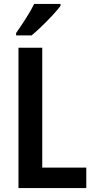

<svg xmlns="http://www.w3.org/2000/svg" viewBox="-20 -957 479 977"><path d="M74 0V-714H195V-104H419V0ZM288 -927Q274 -908 248 -880Q222 -852 193 -824Q164 -796 141 -777H62V-789Q88 -826 112.5 -864.5Q137 -903 154 -937H288Z"/></svg>

Font: Noto Sans Khmer UI Condensed SemiBold
Style: Regular
Weight: 600
Width: 3
Designer: Danh Hong and the Monotype Design Team
Foundry: Monotype Imaging Inc.
Version: Version 2.002; ttfautohint (v1.8.4.7-5d5b)